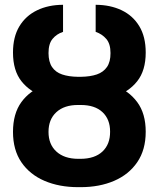

<svg xmlns="http://www.w3.org/2000/svg" viewBox="-20 -771 661 801"><path d="M305.9 -438.5H316.4Q394.5 -438.5 455.8 -415.7Q517 -392.9 552.4 -345.1Q587.9 -297.3 587.9 -221.5Q587.9 -146.1 552.7 -94.5Q517.6 -43 456.3 -16.6Q395.1 9.8 316.4 9.8H305.9Q227.1 9.8 165.5 -16.6Q104 -43 69.1 -94.3Q34.2 -145.7 34.2 -220.7Q34.2 -296.9 69.1 -344.9Q104 -392.9 165.5 -415.7Q227.1 -438.5 305.9 -438.5ZM316.4 -333H305.9Q247.9 -333.2 215.1 -303Q182.3 -272.9 182.4 -220.7Q182.3 -169 215.1 -138.9Q247.9 -108.7 305.9 -108.4H316.4Q375.5 -108.7 407.6 -139Q439.6 -169.2 439.3 -221.5Q439.6 -273 407.6 -303.1Q375.5 -333.2 316.4 -333ZM317.4 -450.6Q356.4 -451.1 384 -460.5Q411.5 -470 426.4 -491.7Q441.2 -513.5 441 -549.4Q441.1 -588.1 423.4 -608.6Q405.8 -629.1 379.1 -638.1V-751Q440 -750.8 487.1 -728.4Q534.2 -706.1 561 -661.9Q587.9 -617.8 587.9 -551.8Q587.9 -476.6 552.2 -431.8Q516.6 -387 455.6 -367.2Q394.5 -347.4 317.4 -347.1H304.3Q227.8 -347.4 166.5 -367.2Q105.2 -387 69.7 -431.8Q34.2 -476.6 34.2 -551.8Q34.2 -616.9 60.7 -661Q87.3 -705.2 134.5 -728Q181.6 -750.8 243 -751V-638.1Q215.9 -629.1 199.1 -608.6Q182.3 -588.1 182.4 -549.4Q182.6 -512.9 197.2 -491.3Q211.8 -469.7 239.2 -460.4Q266.6 -451.1 304.3 -450.6Z"/></svg>

Font: Inter Display V
Style: Regular
Weight: 400
Designer: Rasmus Andersson
Foundry: rsms
Version: Version 3.015;git-src